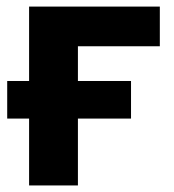

<svg xmlns="http://www.w3.org/2000/svg" viewBox="-20 -566 531 586"><path d="M467.8 -545.9V-424.8H217.8V-318.8H379.9V-204.1H217.8V0H68.8V-204.1H2V-318.8H68.8V-545.9Z"/></svg>

Font: Zoram GWebM
Style: Bold
Weight: 700
Foundry: Ascender Corporation
Version: Version 1.000